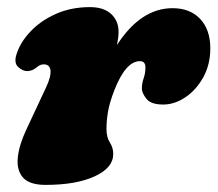

<svg xmlns="http://www.w3.org/2000/svg" viewBox="-20 -507 612 540"><path d="M56.5 -307Q44 -307 31.2 -318.5Q18.5 -330 26.5 -354.5Q37 -388 65.5 -418.2Q94 -448.5 137 -467.8Q180 -487 233 -487Q271.5 -487 292.5 -467.8Q313.5 -448.5 313.5 -417Q313.5 -402 309 -380.5Q376 -484 465.5 -484Q514.5 -484 543 -453.8Q571.5 -423.5 571.5 -371Q571.5 -325.5 551.8 -289.8Q532 -254 501.5 -233.5Q471 -213 439 -213Q404.5 -213 391.8 -229.2Q379 -245.5 379 -258Q379 -272.5 384 -286.8Q389 -301 389 -317.5Q389 -335 373.5 -335Q333.5 -335 301.5 -253Q288 -218 283.8 -193Q279.5 -168 279.5 -144Q279.5 -121 289 -106.2Q298.5 -91.5 298.5 -74Q298.5 -35 246.2 -11Q194 13 108.5 13Q63 13 44.8 -7.5Q26.5 -28 30 -63.5Q33.5 -99 54.5 -143.5L109.5 -261Q124 -292 122 -309Q120 -326 103 -326Q93.5 -326 85 -319Q71 -307 56.5 -307Z"/></svg>

Font: Fraunces 9pt S100 Black
Style: Italic
Weight: 900
Italic angle: -16°
Version: Version 1.000; ttfautohint (v1.8.3)